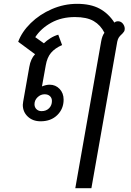

<svg xmlns="http://www.w3.org/2000/svg" viewBox="-20 -623 685 1002"><path d="M508 -407Q513 -436 525 -452Q505 -492 469 -513Q433 -534 371 -534Q301 -534 247.5 -504.5Q194 -475 164 -429L209 -397Q223 -411 243 -423.5Q263 -436 284 -442L304 -388Q266 -371 246 -347Q226 -323 219 -283L199 -172Q221 -181 239 -181Q270 -181 291 -159Q312 -137 312 -103Q312 -55 279 -22.5Q246 10 192 10Q151 10 125 -14.5Q99 -39 99 -76Q99 -81 101 -93L133 -274Q140 -316 163 -340L75 -405Q94 -457 140.5 -502.5Q187 -548 250.5 -575.5Q314 -603 382 -603Q453 -603 499.5 -578Q546 -553 577 -505Q584 -512 596 -512Q610 -512 620 -501Q631 -488 631 -473Q631 -464 627.5 -458.5Q624 -453 620 -449Q616 -445 615 -444Q606 -436 600.5 -428Q595 -420 592 -406L457 359H373ZM251 -96Q251 -112 240.5 -121.5Q230 -131 213 -131Q192 -131 176 -115.5Q160 -100 160 -79Q160 -63 170.5 -53Q181 -43 197 -43Q221 -43 236 -58Q251 -73 251 -96Z"/></svg>

Font: Niramit
Style: Italic
Weight: 400
Italic angle: -10°
Version: Version 1.000; ttfautohint (v1.6)